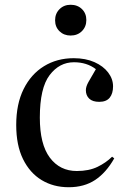

<svg xmlns="http://www.w3.org/2000/svg" viewBox="-20 -771 534 805"><path d="M268 14Q204 14 154.5 -16Q105 -46 76.5 -104Q48 -162 48 -247Q48 -335 79 -397.5Q110 -460 164.5 -493.5Q219 -527 289 -527Q339 -527 376 -510.5Q413 -494 433.5 -467Q454 -440 454 -409Q454 -379 440 -361.5Q426 -344 396 -344Q368 -344 354 -357.5Q340 -371 340 -393Q340 -408 351 -427.5Q362 -447 382 -481Q344 -510 290 -510Q229 -510 188 -456Q147 -402 147 -278Q147 -166 189 -110Q231 -54 302 -54Q353 -54 389 -71.5Q425 -89 450 -114L459 -107Q425 -47 379 -16.5Q333 14 268 14ZM276 -622Q248 -622 229.5 -640Q211 -658 211 -686Q211 -714 229.5 -732.5Q248 -751 276 -751Q305 -751 323.5 -733Q342 -715 342 -687Q342 -659 323.5 -640.5Q305 -622 276 -622Z"/></svg>

Font: Literata 72pt
Style: Regular
Weight: 400
Designer: Latin by Veronika Burian and Jose Scaglione. Greek by Irene Vlachou. Cyrillic by Vera Evstafieva.
Foundry: TypeTogether
Version: Version 3.002